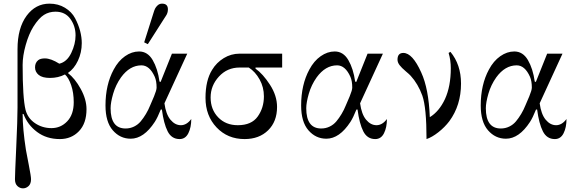

<svg xmlns="http://www.w3.org/2000/svg" viewBox="-20 -750 3154 1052"><path d="M262 -48Q313 -48 348.5 -85.5Q384 -123 384 -190Q384 -242 370 -283Q356 -324 336 -342Q299 -323 254 -323Q212 -323 192 -339.5Q172 -356 172 -381Q172 -406 189 -420Q201 -430 226 -430Q259 -430 305 -401Q347 -411 370.5 -460Q394 -509 394 -556Q394 -607 365.5 -646.5Q337 -686 284 -686Q249 -686 221 -668.5Q193 -651 163 -604Q138 -564 121 -504Q104 -444 104 -394Q104 -214 120 -148Q132 -102 172 -75Q212 -48 262 -48ZM251 -730Q299 -730 336 -707.5Q373 -685 391.5 -650Q410 -615 419 -580.5Q428 -546 428 -514Q428 -462 407 -417.5Q386 -373 352 -350Q391 -320 422.5 -262.5Q454 -205 454 -152Q454 -74 412.5 -31Q371 12 308 12Q235 12 183 -27Q131 -66 109 -125L104 -126Q104 -45 122 71Q126 94 138 155Q150 216 150 232Q150 257 136.5 269.5Q123 282 106 282Q89 282 75.5 269.5Q62 257 62 232Q62 206 69 55.5Q76 -95 76 -161V-481Q76 -596 126 -664Q175 -730 251 -730Z M868 -730Q900 -730 900 -699Q900 -688 897 -679Q894 -670 889 -663Q884 -656 878 -646L790 -508L770 -518L820 -676Q825 -693 829.5 -702.5Q834 -712 844 -721Q854 -730 868 -730ZM696 10Q638 10 598 -36Q558 -82 558 -172Q558 -286 603 -369Q628 -416 665 -442Q702 -468 742 -468Q789 -468 816.5 -421Q844 -374 854 -303L860 -301L922 -456H1006L881 -184Q889 -124 914 -94Q939 -64 971 -64Q1003 -64 1028 -98Q1028 -52 1012 -20Q996 12 964 12Q920 12 898.5 -30.5Q877 -73 867 -150H861Q843 -105 828 -82Q768 10 696 10ZM668 -46Q693 -46 714.5 -56.5Q736 -67 751 -85Q766 -103 779.5 -125.5Q793 -148 803 -173Q813 -198 824 -222Q838 -256 838 -270Q838 -306 828 -329Q800 -392 755 -392Q691 -392 643 -326Q614 -285 600 -236.5Q586 -188 586 -157Q586 -46 668 -46Z M1526 -456V-380H1380V-374Q1420 -346 1459 -286Q1498 -226 1498 -164Q1498 -84 1449 -36Q1400 12 1320 12Q1227 12 1166.5 -52Q1106 -116 1106 -214Q1106 -309 1142 -367Q1166 -407 1206 -431.5Q1246 -456 1293 -456ZM1283 -64Q1358 -64 1392 -111.5Q1426 -159 1426 -222Q1426 -272 1402.5 -314.5Q1379 -357 1343 -380H1293Q1225 -380 1179.5 -330.5Q1134 -281 1134 -216Q1134 -150 1175.5 -107Q1217 -64 1283 -64Z M1768 10Q1710 10 1670 -36Q1630 -82 1630 -172Q1630 -286 1675 -369Q1700 -416 1737 -442Q1774 -468 1814 -468Q1861 -468 1888.5 -421Q1916 -374 1926 -303L1932 -301L1994 -456H2078L1953 -184Q1961 -124 1986 -94Q2011 -64 2043 -64Q2075 -64 2100 -98Q2100 -52 2084 -20Q2068 12 2036 12Q1992 12 1970.5 -30.5Q1949 -73 1939 -150H1933Q1915 -105 1900 -82Q1840 10 1768 10ZM1740 -46Q1765 -46 1786.5 -56.5Q1808 -67 1823 -85Q1838 -103 1851.5 -125.5Q1865 -148 1875 -173Q1885 -198 1896 -222Q1910 -256 1910 -270Q1910 -306 1900 -329Q1872 -392 1827 -392Q1763 -392 1715 -326Q1686 -285 1672 -236.5Q1658 -188 1658 -157Q1658 -46 1740 -46Z M2190 -460Q2240 -460 2288 -353Q2329 -264 2335 -108Q2386 -139 2418 -207Q2450 -277 2450 -376Q2450 -420 2438 -460L2448 -466Q2506 -396 2506 -292Q2506 -173 2442 -86Q2417 -53 2382 -25.5Q2347 2 2317 12Q2317 -161 2294 -226Q2271 -290 2230 -335Q2224 -342 2202.5 -360Q2181 -378 2169.5 -393Q2158 -408 2158 -423Q2158 -460 2190 -460Z M2752 10Q2694 10 2654 -36Q2614 -82 2614 -172Q2614 -286 2659 -369Q2684 -416 2721 -442Q2758 -468 2798 -468Q2845 -468 2872.5 -421Q2900 -374 2910 -303L2916 -301L2978 -456H3062L2937 -184Q2945 -124 2970 -94Q2995 -64 3027 -64Q3059 -64 3084 -98Q3084 -52 3068 -20Q3052 12 3020 12Q2976 12 2954.5 -30.5Q2933 -73 2923 -150H2917Q2899 -105 2884 -82Q2824 10 2752 10ZM2724 -46Q2749 -46 2770.5 -56.5Q2792 -67 2807 -85Q2822 -103 2835.5 -125.5Q2849 -148 2859 -173Q2869 -198 2880 -222Q2894 -256 2894 -270Q2894 -306 2884 -329Q2856 -392 2811 -392Q2747 -392 2699 -326Q2670 -285 2656 -236.5Q2642 -188 2642 -157Q2642 -46 2724 -46Z"/></svg>

Font: Old Standard TT
Style: Regular
Weight: 400
Designer: Alexey Kryukov <alexios@thessalonica.org.ru>
Version: Version 1.0